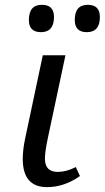

<svg xmlns="http://www.w3.org/2000/svg" viewBox="-20 -765 434 795"><path d="M251 -536.1 178.2 -193.8Q166 -136.2 166 -107.9Q166 -53.2 219.2 -53.2Q254.4 -53.2 293.9 -73.2L311 -36.1Q246.1 9.8 174.8 9.8Q74.2 9.8 74.2 -106.9Q74.2 -144.5 84 -190.9L157.2 -536.1ZM149.4 -631.8Q99.6 -631.8 99.6 -682.1Q99.6 -745.1 153.3 -745.1Q203.6 -745.1 203.6 -694.8Q203.6 -631.8 149.4 -631.8ZM339.4 -631.8Q289.6 -631.8 289.6 -682.1Q289.6 -745.1 343.3 -745.1Q393.6 -745.1 393.6 -694.8Q393.6 -631.8 339.4 -631.8Z"/></svg>

Font: Droid Serif
Style: Italic
Weight: 400
Italic angle: -12°
Designer: Monotype Design team
Foundry: Monotype Imaging Inc.
Version: Version 1.03